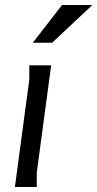

<svg xmlns="http://www.w3.org/2000/svg" viewBox="-20 -753 392 773"><path d="M128 0H40L98 -433V-490H186L128 -58ZM230 -733H352L190 -581H112Z"/></svg>

Font: Rosario Light
Style: Italic
Weight: 300
Italic angle: -8.05°
Designer: Hector Gatti
Foundry: Omnibus Type
Version: Version 1.101; ttfautohint (v1.8.1.43-b0c9)